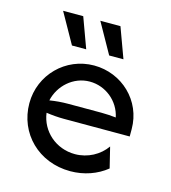

<svg xmlns="http://www.w3.org/2000/svg" viewBox="-95 -682 684 768"><g transform="rotate(15 246.5 -298.0)"><path d="M296.5 -479.2H355.6L309.7 -604.2H226.4ZM142.4 -479.2H201.4L155.6 -604.2H72.2ZM265.3 8.3C322.2 8.3 375 -10.4 415.3 -43.1L394.4 -128.5C366.7 -88.9 318.8 -62.5 266 -62.5C186.8 -62.5 123.6 -118.8 113.9 -193.1C138.2 -189.6 163.2 -187.5 187.5 -187.5H459.7V-218.1C459.7 -335.4 364.6 -425 249.3 -425C131.9 -425 37.5 -330.6 37.5 -212.5C37.5 -88.2 134 8.3 265.3 8.3ZM111.8 -243.8C125.7 -306.9 181.2 -358.3 249.3 -358.3C315.3 -358.3 372.9 -311.1 386.1 -246.5C366 -248.6 345.8 -250 325.7 -250H187.5C162.5 -250 136.8 -247.9 111.8 -243.8Z"/></g></svg>

Font: Afacad
Style: Regular
Weight: 400
Designer: Kristian Moeller
Foundry: Dicotype
Version: Version 1.000